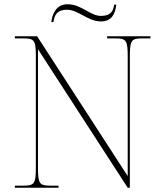

<svg xmlns="http://www.w3.org/2000/svg" viewBox="-20 -885 771 905"><path d="M456 -784C509 -784 524 -824 528 -863H518C514 -836 505 -810 456 -810C404 -810 365 -865 298 -865C243 -865 226 -816 222 -781H232C236 -808 244 -839 296 -839C349 -839 394 -784 456 -784ZM50 0H256V-10H215C165 -10 159 -21 159 -98V-653L582 0H592V-616C592 -693 598 -704 648 -704H689V-714H485V-704H526C576 -704 582 -693 582 -616V-55L155 -714H50V-704H93C143 -704 149 -693 149 -616V-98C149 -21 143 -10 93 -10H50Z"/></svg>

Font: Noto Serif Display Thin
Style: Regular
Weight: 100
Designer: Monotype Design Team
Foundry: Monotype Imaging Inc.
Version: Version 2.009